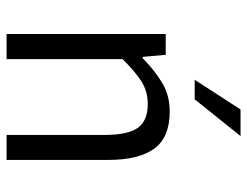

<svg xmlns="http://www.w3.org/2000/svg" viewBox="-104 -649 753 585"><g transform="rotate(90 272.5 -356.5)"><path d="M83.5 0V-484.9H147L153.3 -414.6H157.2Q191.9 -449.2 230.7 -473.1Q269.5 -497.1 319.8 -497.1Q398.4 -497.1 432.9 -450Q467.3 -402.8 467.3 -309.6V0H391.1V-299.3Q391.1 -368.7 369.9 -399.4Q348.6 -430.2 296.4 -430.2Q258.3 -430.2 228 -410.9Q197.8 -391.6 160.2 -353.5V0ZM223.1 -573.2 313.5 -712.9H394.5L282.7 -573.2Z"/></g></svg>

Font: Varta Light
Style: Regular
Weight: 400
Version: Version 1.004